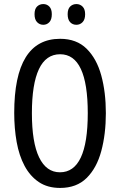

<svg xmlns="http://www.w3.org/2000/svg" viewBox="-20 -915 590 945"><path d="M501 -358Q501 -255 478.5 -171.5Q456 -88 406.5 -39Q357 10 276 10Q214 10 171 -19Q128 -48 101 -98.5Q74 -149 62 -216Q50 -283 50 -359Q50 -724 276 -724Q357 -724 406.5 -675Q456 -626 478.5 -543.5Q501 -461 501 -358ZM137 -358Q137 -214 172.5 -140.5Q208 -67 275 -67Q412 -67 412 -358Q412 -648 276 -648Q206 -648 171.5 -574.5Q137 -501 137 -358ZM150 -845Q150 -871 162.5 -883Q175 -895 193 -895Q211 -895 223 -882.5Q235 -870 235 -845Q235 -819 223 -806Q211 -793 193 -793Q175 -793 162.5 -806Q150 -819 150 -845ZM313 -845Q313 -871 325.5 -883Q338 -895 356 -895Q374 -895 386.5 -882.5Q399 -870 399 -845Q399 -819 386.5 -806Q374 -793 356 -793Q337 -793 325 -806Q313 -819 313 -845Z"/></svg>

Font: Noto Sans Sinhala UI ExtraCondensed
Style: Regular
Weight: 400
Width: 2
Designer: Jelle Bosma - Monotype Design Team
Foundry: Monotype Imaging Inc.
Version: Version 2.006; ttfautohint (v1.8.4.7-5d5b)